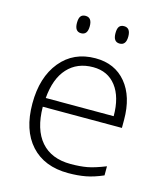

<svg xmlns="http://www.w3.org/2000/svg" viewBox="-110 -803 768 896"><g transform="rotate(15 274.5 -355.0)"><path d="M303.2 9.8Q187.5 9.8 122.8 -61.5Q58.1 -132.8 58.1 -261.2Q58.1 -388.2 120.6 -464.6Q183.1 -541 289.1 -541Q382.8 -541 437 -475.6Q491.2 -410.2 491.2 -297.9V-258.8H108.9Q109.9 -149.4 159.9 -91.8Q210 -34.2 303.2 -34.2Q348.6 -34.2 383.1 -40.5Q417.5 -46.9 470.2 -67.9V-23.9Q425.3 -4.4 387.2 2.7Q349.1 9.8 303.2 9.8ZM289.1 -498Q212.4 -498 166 -447.5Q119.6 -397 111.8 -301.8H439.9Q439.9 -394 399.9 -446Q359.9 -498 289.1 -498ZM161.6 -678.2Q161.6 -700.7 169.2 -710.4Q176.8 -720.2 192.4 -720.2Q223.6 -720.2 223.6 -678.2Q223.6 -636.2 192.4 -636.2Q161.6 -636.2 161.6 -678.2ZM347.7 -678.2Q347.7 -700.7 355.2 -710.4Q362.8 -720.2 378.4 -720.2Q409.7 -720.2 409.7 -678.2Q409.7 -636.2 378.4 -636.2Q347.7 -636.2 347.7 -678.2Z"/></g></svg>

Font: JBL Sans
Style: Light
Weight: 300
Version: Version 1.10